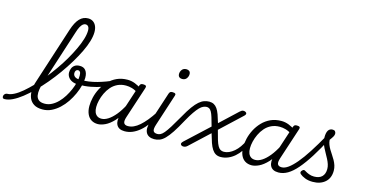

<svg xmlns="http://www.w3.org/2000/svg" viewBox="-267 -1527 3919 2035"><g transform="rotate(15 1692.5 -510.0)"><path d="M-147 17Q-162 17 -166.5 7.5Q-171 -2 -168.5 -14Q-166 -26 -155.5 -35.5Q-145 -45 -130 -45Q-99 -45 -58 -66Q-17 -87 29 -126Q75 -165 124 -215.5Q173 -266 220.5 -326.5Q268 -387 313 -451Q358 -515 395.5 -580Q433 -645 461.5 -705.5Q490 -766 506 -819.5Q522 -873 522 -914Q522 -927 532.5 -934Q543 -941 557 -941Q571 -941 581.5 -934Q592 -927 592 -914Q592 -871 575.5 -814.5Q559 -758 527.5 -693Q496 -628 454 -558.5Q412 -489 362.5 -419.5Q313 -350 259 -286Q205 -222 150 -167Q95 -112 42 -70.5Q-11 -29 -59 -6Q-107 17 -147 17ZM270 19Q212 19 176.5 -3Q141 -25 125 -62Q109 -99 110 -147Q111 -195 129 -247L330 -869Q359 -958 398 -998.5Q437 -1039 491 -1039Q523 -1039 545.5 -1023.5Q568 -1008 580 -980.5Q592 -953 592 -914Q592 -899 581.5 -891Q571 -883 557 -883Q543 -883 532.5 -891Q522 -899 522 -914Q522 -933 517 -945.5Q512 -958 503 -964.5Q494 -971 480 -971Q466 -971 452 -960Q438 -949 424.5 -924.5Q411 -900 398 -857L204 -256Q191 -217 185 -179.5Q179 -142 184 -112Q189 -82 211 -64Q233 -46 276 -46Q317 -46 353.5 -65Q390 -84 421.5 -116Q453 -148 478 -188Q503 -228 521.5 -271Q540 -314 550 -355Q560 -396 560 -429Q560 -459 551 -470Q542 -481 529 -481Q513 -481 507.5 -493.5Q502 -506 509 -518Q516 -530 536 -530Q556 -530 571.5 -524Q587 -518 598.5 -504.5Q610 -491 616.5 -471Q623 -451 623 -423Q623 -385 611 -337.5Q599 -290 576.5 -240Q554 -190 523 -144Q492 -98 452.5 -61.5Q413 -25 367.5 -3Q322 19 270 19Z M571 -334Q531 -334 502 -347Q473 -360 457.5 -383Q442 -406 442 -434Q442 -457 451.5 -479.5Q461 -502 481.5 -516Q502 -530 537 -530Q552 -530 554 -518Q556 -506 550 -493.5Q544 -481 529 -481Q515 -481 506.5 -470Q498 -459 498 -442Q498 -417 517.5 -402.5Q537 -388 574 -388Q623 -388 669.5 -394.5Q716 -401 760 -413.5Q804 -426 847.5 -442Q891 -458 933 -476Q948 -483 955 -473Q962 -463 960 -449Q958 -435 947 -429Q887 -400 827.5 -379Q768 -358 704.5 -346Q641 -334 571 -334Z M877 17Q835 17 804.5 -2.5Q774 -22 758 -59Q742 -96 742 -146Q742 -190 754 -241Q766 -292 791.5 -341Q817 -390 855.5 -430.5Q894 -471 946 -495Q998 -519 1064 -519Q1105 -519 1145 -503.5Q1185 -488 1217 -464L1205 -408Q1162 -436 1128.5 -445.5Q1095 -455 1063 -455Q1011 -455 970.5 -435.5Q930 -416 901 -382.5Q872 -349 853 -308.5Q834 -268 824.5 -228Q815 -188 815 -154Q815 -120 824.5 -97Q834 -74 852.5 -61Q871 -48 899 -48Q934 -48 972.5 -72.5Q1011 -97 1050.5 -145Q1090 -193 1126 -263L1144 -222Q1100 -129 1051 -77Q1002 -25 957 -4Q912 17 877 17ZM1171 17Q1137 17 1115 5.5Q1093 -6 1082 -27.5Q1071 -49 1071 -78Q1071 -107 1082 -141L1196 -489Q1202 -505 1210 -510Q1218 -515 1234 -515Q1258 -515 1265 -506.5Q1272 -498 1266 -482L1152 -134Q1136 -85 1147 -65Q1158 -45 1190 -45Q1202 -45 1206.5 -35.5Q1211 -26 1209.5 -14Q1208 -2 1198.5 7.5Q1189 17 1171 17Z M1172 17Q1160 17 1154 7.5Q1148 -2 1150.5 -14Q1153 -26 1163 -35.5Q1173 -45 1191 -45Q1222 -45 1253.5 -59Q1285 -73 1317.5 -101.5Q1350 -130 1384 -171.5Q1418 -213 1453 -267Q1461 -279 1471.5 -278Q1482 -277 1487.5 -268Q1493 -259 1487 -248Q1450 -183 1412.5 -133Q1375 -83 1336 -50Q1297 -17 1256 0Q1215 17 1172 17Z M1497 17Q1463 17 1440 5.5Q1417 -6 1405.5 -28Q1394 -50 1394.5 -79.5Q1395 -109 1407 -146L1519 -489Q1525 -505 1533 -510Q1541 -515 1556 -515Q1580 -515 1587.5 -507Q1595 -499 1589 -484L1477 -139Q1460 -88 1469 -66.5Q1478 -45 1516 -45Q1528 -45 1533 -35.5Q1538 -26 1536 -14Q1534 -2 1524.5 7.5Q1515 17 1497 17ZM1616 -676Q1597 -676 1584.5 -687Q1572 -698 1572 -720Q1572 -745 1588 -766.5Q1604 -788 1637 -788Q1656 -788 1668.5 -777.5Q1681 -767 1681 -745Q1681 -720 1665 -698Q1649 -676 1616 -676Z M1494 17Q1481 17 1476 7.5Q1471 -2 1473.5 -14Q1476 -26 1486 -35.5Q1496 -45 1513 -45Q1531 -45 1548.5 -53.5Q1566 -62 1587 -87Q1608 -112 1638.5 -160.5Q1669 -209 1715 -290Q1755 -362 1787.5 -406.5Q1820 -451 1848.5 -475.5Q1877 -500 1904.5 -509.5Q1932 -519 1962 -519Q1974 -519 1979.5 -509.5Q1985 -500 1983.5 -488Q1982 -476 1973.5 -467Q1965 -458 1950 -458Q1931 -458 1911 -449.5Q1891 -441 1869.5 -419Q1848 -397 1821 -358Q1794 -319 1760 -258Q1713 -171 1677.5 -117.5Q1642 -64 1612.5 -34.5Q1583 -5 1554.5 6Q1526 17 1494 17Z M2225 17Q2193 17 2170.5 4Q2148 -9 2130.5 -35.5Q2113 -62 2098.5 -103.5Q2084 -145 2068 -202L1858 -6Q1847 4 1837 8Q1827 12 1815 12Q1795 12 1786 -2Q1777 -16 1800 -38L2050 -270Q2034 -329 2022.5 -366Q2011 -403 1999.5 -423Q1988 -443 1975 -450.5Q1962 -458 1944 -458Q1930 -458 1923.5 -467Q1917 -476 1918.5 -488Q1920 -500 1930 -509.5Q1940 -519 1957 -519Q1988 -519 2009.5 -507.5Q2031 -496 2047.5 -472.5Q2064 -449 2077.5 -411.5Q2091 -374 2106 -322L2295 -499Q2306 -509 2314.5 -514Q2323 -519 2334 -519Q2348 -519 2358.5 -512.5Q2369 -506 2369.5 -496Q2370 -486 2357 -473L2123 -254Q2139 -192 2151.5 -151Q2164 -110 2177 -87Q2190 -64 2206 -54.5Q2222 -45 2244 -45Q2256 -45 2261 -35.5Q2266 -26 2264 -14Q2262 -2 2252.5 7.5Q2243 17 2225 17Z M2224 17Q2212 17 2206 7.5Q2200 -2 2202.5 -14Q2205 -26 2215 -35.5Q2225 -45 2243 -45Q2271 -45 2299.5 -57.5Q2328 -70 2355.5 -93.5Q2383 -117 2405.5 -149Q2428 -181 2446 -219Q2450 -232 2461 -231.5Q2472 -231 2480 -222.5Q2488 -214 2484 -202Q2466 -154 2438 -113.5Q2410 -73 2376.5 -44Q2343 -15 2304 1Q2265 17 2224 17Z M2564 17Q2522 17 2491.5 -2.5Q2461 -22 2445 -59Q2429 -96 2429 -146Q2429 -190 2441 -241Q2453 -292 2478.5 -341Q2504 -390 2542.5 -430.5Q2581 -471 2633 -495Q2685 -519 2751 -519Q2792 -519 2832 -503.5Q2872 -488 2904 -464L2892 -408Q2849 -436 2815.5 -445.5Q2782 -455 2750 -455Q2698 -455 2657.5 -435.5Q2617 -416 2588 -382.5Q2559 -349 2540 -308.5Q2521 -268 2511.5 -228Q2502 -188 2502 -154Q2502 -120 2511.5 -97Q2521 -74 2539.5 -61Q2558 -48 2586 -48Q2621 -48 2659.5 -72.5Q2698 -97 2737.5 -145Q2777 -193 2813 -263L2831 -222Q2787 -129 2738 -77Q2689 -25 2644 -4Q2599 17 2564 17ZM2858 17Q2824 17 2802 5.5Q2780 -6 2769 -27.5Q2758 -49 2758 -78Q2758 -107 2769 -141L2883 -489Q2889 -505 2897 -510Q2905 -515 2921 -515Q2945 -515 2952 -506.5Q2959 -498 2953 -482L2839 -134Q2823 -85 2834 -65Q2845 -45 2877 -45Q2889 -45 2893.5 -35.5Q2898 -26 2896.5 -14Q2895 -2 2885.5 7.5Q2876 17 2858 17Z M2859 17Q2844 17 2838.5 7.5Q2833 -2 2837 -14Q2841 -26 2851.5 -35.5Q2862 -45 2878 -45Q2911 -45 2949.5 -72.5Q2988 -100 3034.5 -155Q3081 -210 3135.5 -294.5Q3190 -379 3254 -493Q3261 -505 3273 -503.5Q3285 -502 3292.5 -492.5Q3300 -483 3294 -469Q3229 -344 3171 -252.5Q3113 -161 3061 -101Q3009 -41 2959.5 -12Q2910 17 2859 17Z M3235 19Q3187 19 3150.5 4.5Q3114 -10 3094 -28Q3085 -37 3085 -46.5Q3085 -56 3096 -67Q3106 -78 3115 -78.5Q3124 -79 3136 -70Q3153 -59 3179 -49Q3205 -39 3235 -39Q3292 -39 3321.5 -68.5Q3351 -98 3351 -152Q3351 -178 3342.5 -204Q3334 -230 3320.5 -256Q3307 -282 3292.5 -307.5Q3278 -333 3264.5 -360Q3251 -387 3243 -414.5Q3235 -442 3235 -471Q3235 -521 3251 -546Q3267 -571 3299 -571Q3318 -571 3326.5 -560Q3335 -549 3335 -535Q3335 -520 3325.5 -503Q3316 -486 3295 -458Q3297 -431 3306.5 -406.5Q3316 -382 3330 -358.5Q3344 -335 3360 -311.5Q3376 -288 3390 -263Q3404 -238 3413 -210.5Q3422 -183 3422 -152Q3422 -71 3370.5 -26Q3319 19 3235 19Z"/></g></svg>

Font: Playwrite CO Light
Style: Regular
Weight: 300
Version: Version 1.002